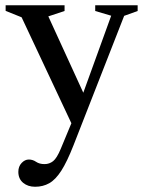

<svg xmlns="http://www.w3.org/2000/svg" viewBox="-20 -448 552 733"><path d="M114 265Q86.5 265 68.2 249.8Q50 234.5 50 208Q50 187.5 62.5 174.2Q75 161 90 161Q105 161 117.8 169.8Q130.5 178.5 150 178.5Q168.5 178.5 182.8 167.2Q197 156 212 120L252.5 22.5L62.5 -382L1.5 -406.5V-428H226.5V-406L164.5 -385.5L298 -94L404.5 -388L343.5 -406V-428H505.5V-406L454 -387.5L260.5 107Q236 169.5 214 203.8Q192 238 168 251.5Q144 265 114 265Z"/></svg>

Font: Newsreader Text Medium
Style: Regular
Weight: 500
Designer: Hugues Gentile
Foundry: Production Type
Version: Version 1.002